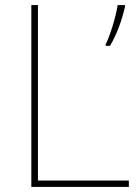

<svg xmlns="http://www.w3.org/2000/svg" viewBox="-20 -734 546 754"><path d="M103 0H486V-25H129V-714H103ZM471 -708V-714H442C436 -671 411 -590 395 -560V-554H412C440 -601 459 -656 471 -708Z"/></svg>

Font: Noto Sans Lao UI Thin
Style: Regular
Weight: 100
Designer: Monotype Design Team
Foundry: Monotype Imaging Inc.
Version: Version 2.000